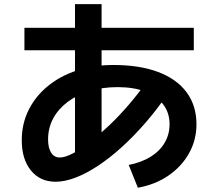

<svg xmlns="http://www.w3.org/2000/svg" viewBox="-20 -831 1040 915"><path d="M337.4 -70.7V-433.2V-811.3H464.1V-433.2V-70.7ZM96.4 -591.4V-698.6H903.6V-591.4ZM593.4 -44.9Q653.9 -56.8 697.8 -83.9Q741.7 -111.1 764.9 -151.1Q788.1 -191 788.1 -239Q788.1 -293.4 758 -333Q727.9 -372.6 672.9 -394.2Q617.8 -415.8 541.1 -415.8Q468.5 -415.8 407.8 -397.3Q347.1 -378.9 302.4 -345.3Q257.8 -311.7 233.4 -266.4Q209.1 -221 209.1 -166.5Q209.1 -126.5 223.7 -103.4Q238.3 -80.3 264.9 -80.4Q289.8 -80.4 327 -99.8Q364.1 -119.1 408.5 -153.6Q452.8 -188.2 500.8 -233.8Q548.7 -279.3 594.6 -333Q640.5 -386.7 681.2 -444L777.5 -381.3Q727 -307.6 671.4 -243.8Q615.8 -179.9 558.9 -128.6Q502 -77.2 446.6 -40.7Q391.3 -4.2 340.2 15.4Q289.1 35.1 244.5 35.1Q170.5 34.8 127.1 -18.9Q83.7 -72.5 83.7 -162.5Q83.7 -240.7 116.1 -306.2Q148.5 -371.7 207.3 -420.1Q266 -468.5 345.7 -494.9Q425.3 -521.3 520 -521.3Q645.2 -521.3 733.6 -488Q822 -454.7 869.1 -391.3Q916.3 -328 916.3 -238.5Q916.3 -164.2 881 -100.8Q845.6 -37.4 782.5 5.9Q719.3 49.1 637 63.6Z"/></svg>

Font: M PLUS 1 Thin
Style: Regular
Weight: 100
Designer: Coji Morishita
Foundry: UNDERFOREST DESIGN
Version: Version 1.001